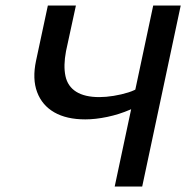

<svg xmlns="http://www.w3.org/2000/svg" viewBox="-20 -678 684 698"><path d="M397 0 537 -658H637L497 0ZM290 -244Q222 -244 177.5 -269.5Q133 -295 115 -343Q97 -391 111 -457L154 -658H256L220 -492Q210 -439 218 -401.5Q226 -364 257 -344.5Q288 -325 341 -325Q365 -325 393 -329.5Q421 -334 446.5 -342Q472 -350 486 -361L523 -322Q494 -297 453.5 -279.5Q413 -262 370 -253Q327 -244 290 -244Z"/></svg>

Font: Ysabeau Infant SemiBold
Style: Italic
Weight: 600
Italic angle: -12°
Designer: Christian Thalmann (Catharsis Fonts)
Version: Version 2.002; featfreeze: ss01,ss02,lnum